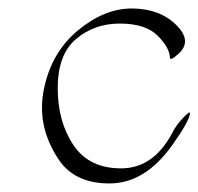

<svg xmlns="http://www.w3.org/2000/svg" viewBox="-20 -397 463 448"><path d="M383.8 -90.3Q391.6 -105.5 408 -122.8Q424.3 -140.1 423.3 -131.8Q420.9 -113.3 382.8 -59.6Q319.3 30.3 237.1 31Q154.8 31.7 117.2 -24.4Q64.9 -102.1 82.3 -188.2Q99.6 -274.4 161.6 -325.9Q223.6 -377.4 288.1 -377.2Q352.5 -377 391.1 -338.9Q429.7 -300.8 396 -271Q377 -253.9 376.5 -262.2Q376 -285.6 347.9 -313.7Q319.8 -341.8 260.3 -342Q200.7 -342.3 157.7 -306.2Q114.7 -270 114.7 -191.4Q114.7 -112.8 151.6 -58.1Q188.5 -3.4 264.2 -4.2Q339.8 -4.9 383.8 -90.3Z"/></svg>

Font: ML-NILA05
Style: Regular
Weight: 400
Designer: CLT@C-DIT
Version: Version ML-NILA05 1.0